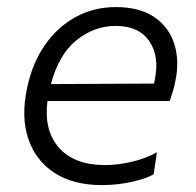

<svg xmlns="http://www.w3.org/2000/svg" viewBox="-20 -526 568 556"><path d="M274.5 10Q192.5 10 138 -25.2Q83.5 -60.5 62 -123.8Q40.5 -187 58.5 -271.5Q73.5 -343 110 -395.5Q146.5 -448 199.2 -476.8Q252 -505.5 315.5 -505.5Q384.5 -505.5 427.2 -476.2Q470 -447 485.2 -397.2Q500.5 -347.5 487 -287Q484.5 -274 480 -259.5Q475.5 -245 471.5 -233.5H117.5Q106.5 -148 151 -98Q195.5 -48 284 -48Q321.5 -48 361.8 -57.5Q402 -67 434.5 -85L425 -21.5Q407 -10 364.5 0Q322 10 274.5 10ZM315 -451Q253.5 -451 202 -410Q150.5 -369 127.5 -282.5L426 -284Q427 -289.5 428 -294Q442.5 -363 412.2 -407Q382 -451 315 -451Z"/></svg>

Font: Commissioner Light
Style: Italic
Weight: 300
Italic angle: -12°
Designer: Kostas Bartsokas
Foundry: Kostas Bartsokas
Version: Version 1.000; ttfautohint (v1.8.3)